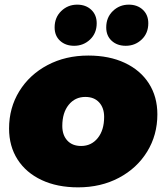

<svg xmlns="http://www.w3.org/2000/svg" viewBox="-20 -796 716 826"><path d="M19 -243Q19 -332 63 -403.5Q107 -475 184.5 -516Q262 -557 360 -557Q450 -557 517 -525.5Q584 -494 620.5 -437Q657 -380 657 -304Q657 -215 613 -143.5Q569 -72 491.5 -31Q414 10 316 10Q226 10 159 -21.5Q92 -53 55.5 -110Q19 -167 19 -243ZM428 -293Q428 -332 406.5 -355.5Q385 -379 347 -379Q303 -379 275.5 -345Q248 -311 248 -254Q248 -215 269.5 -191.5Q291 -168 329 -168Q373 -168 400.5 -202Q428 -236 428 -293ZM215 -678Q215 -721 243.5 -748.5Q272 -776 312 -776Q349 -776 372.5 -754Q396 -732 396 -696Q396 -653 367.5 -626Q339 -599 299 -599Q262 -599 238.5 -620.5Q215 -642 215 -678ZM437 -678Q437 -721 465.5 -748.5Q494 -776 534 -776Q571 -776 594.5 -754Q618 -732 618 -696Q618 -653 589.5 -626Q561 -599 521 -599Q484 -599 460.5 -620.5Q437 -642 437 -678Z"/></svg>

Font: Montserrat Alternates Black
Style: Italic
Weight: 900
Italic angle: -11.3°
Designer: Julieta Ulanovsky
Foundry: Julieta Ulanovsky
Version: Version 7.200